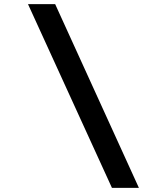

<svg xmlns="http://www.w3.org/2000/svg" viewBox="-20 -799 780 933"><path d="M655 114H524L116 -779H248Z"/></svg>

Font: DM Sans 24pt
Style: Bold Italic
Weight: 700
Italic angle: -10°
Designer: Colophon Foundry, Jonny Pinhorn
Foundry: Colophon Foundry
Version: Version 4.004;gftools[0.9.30]